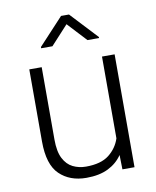

<svg xmlns="http://www.w3.org/2000/svg" viewBox="-85 -811 718 885"><g transform="rotate(-10 274.5 -368.5)"><path d="M417.5 0 416 -67.4Q391.6 -31.2 350.1 -10.7Q308.6 9.8 248 9.8Q170.4 9.8 122.6 -36.4Q74.7 -82.5 74.7 -190.4V-528.3H132.8V-189.5Q132.8 -133.3 149.4 -101.1Q166 -68.8 193.8 -55.2Q221.7 -41.5 254.9 -41.5Q324.7 -41.5 362.5 -71Q400.4 -100.6 415 -145.5V-528.3H474.1V0ZM298.8 -745.6 416.5 -619.6V-614.7H362.3L279.8 -703.6L198.2 -614.7H145.5V-620.6L261.7 -745.6Z"/></g></svg>

Font: Vazirmatn UI FD ExtraLight
Style: Regular
Weight: 200
Designer: Saber Rastikerdar
Foundry: Saber Rastikerdar
Version: Version 33.003